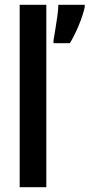

<svg xmlns="http://www.w3.org/2000/svg" viewBox="-20 -780 373 800"><path d="M173 0H62V-760H173ZM333 -750Q325 -714 307 -671.5Q289 -629 271 -600H203V-612Q205 -625 210 -654Q215 -683 219 -712.5Q223 -742 223 -760H333Z"/></svg>

Font: Noto Sans Malayalam ExtraCondensed SemiBold
Style: Regular
Weight: 600
Width: 2
Designer: Jelle Bosma - Monotype Design Team
Foundry: Monotype Imaging Inc.
Version: Version 2.104; ttfautohint (v1.8.4.7-5d5b)